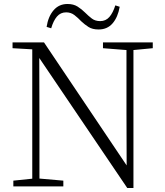

<svg xmlns="http://www.w3.org/2000/svg" viewBox="-20 -936 828 964"><path d="M214 -801Q222 -853 249 -884.5Q276 -916 319 -916Q349 -916 369.5 -903Q390 -890 407 -873Q424 -856 441 -843Q458 -830 483 -830Q511 -830 529 -850.5Q547 -871 559 -909L581 -902Q572 -850 545.5 -819Q519 -788 475 -788Q444 -788 424.5 -800.5Q405 -813 388 -829Q372 -846 354 -860Q336 -874 312 -874Q284 -874 266 -853Q248 -832 237 -794ZM47 0V-29L153 -40H172L298 -29V0ZM142 0V-701H177L178 -343V0ZM497 -694V-723H747V-694L642 -684H624ZM619 8 169 -657 167 -658 147 -688 43 -694V-723H201L633 -80L616 -74L615 -373V-723H650V8Z"/></svg>

Font: Noto Serif HK
Style: Regular
Weight: 200
Designer: Ryoko NISHIZUKA 西塚涼子 (kana & ideographs); Frank Grießhammer (Latin, Greek & Cyrillic); Wenlong ZHANG 张文龙 (bopomofo); San
Foundry: Adobe
Version: Version 2.001;hotconv 1.1.0;makeotfexe 2.6.0